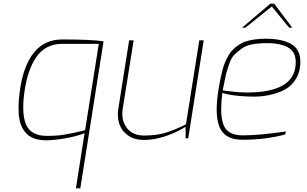

<svg xmlns="http://www.w3.org/2000/svg" viewBox="-20 -751 1667 1041"><path d="M235.4 -14.2Q287.6 -14.2 328.6 -21Q369.6 -27.3 441.4 -44.9L515.6 -513.2H314.5Q271.5 -513.2 236.3 -495.1Q201.2 -477.1 177.7 -442.4Q153.8 -408.2 138.7 -364.7Q123.5 -321.8 114.7 -268.1Q106 -212.4 106 -168.5Q106 -112.8 120.6 -77.1Q147 -14.2 235.4 -14.2ZM415.5 270H391.6L438.5 -28.8Q391.6 -10.7 330.6 -0.5Q269.5 9.8 230.5 9.8Q193.4 9.8 165.5 -0.5Q137.7 -10.3 120.6 -29.8Q103.5 -48.8 93.8 -74.2Q84 -99.1 81.5 -132.8Q80.6 -149.9 80.6 -166.5Q80.6 -182.6 81.5 -199.2Q81.5 -200.2 81.5 -200.7Q94.7 -385.3 168 -470.7Q224.6 -537.1 317.4 -537.1Q478.5 -537.1 541.5 -526.9Z M759.3 7.8Q709 7.8 674.3 -16.6Q619.1 -55.7 619.1 -130.4Q619.1 -146 621.6 -162.1L680.2 -532.2H704.6L645.5 -162.1Q643.1 -147 643.1 -132.8Q643.1 -90.3 666.5 -58.6Q697.8 -16.1 762.2 -16.1Q824.7 -16.1 874 -30.3Q923.3 -44.4 988.3 -77.1L1060.5 -532.2H1084.5L1000.5 -1H986.3V-63Q865.7 7.8 759.3 7.8Z M1564.5 -601.1H1547.4L1453.6 -715.8L1310.5 -601.1H1292.5L1445.8 -731H1466.8ZM1317.4 -249.5 1343.3 -250Q1412.1 -251 1468.3 -268.6Q1499 -278.3 1522 -293.5Q1544.9 -308.1 1561.5 -332.5Q1583.5 -366.2 1583.5 -413.6Q1583.5 -464.4 1550.8 -487.8Q1510.3 -517.1 1426.8 -517.1Q1380.9 -517.1 1346.2 -510.3Q1312 -503.9 1287.6 -485.4Q1263.2 -467.3 1248.5 -451.7Q1233.4 -436 1221.7 -401.4Q1210 -367.2 1205.1 -347.2Q1200.2 -327.1 1191.4 -280.8L1187.5 -261.2Q1191.9 -259.8 1233.9 -254.9Q1279.3 -249.5 1317.4 -249.5ZM1293.5 6.8Q1199.2 6.8 1170.4 -61.5Q1154.8 -98.6 1154.8 -157.7Q1154.8 -209 1166.5 -277.8L1167.5 -282.7Q1177.2 -336.9 1186.5 -372.1Q1197.8 -414.6 1218.3 -449.7Q1229 -468.8 1242.2 -481.4Q1273.9 -512.7 1311 -525.9Q1358.4 -541 1418.5 -541Q1516.6 -541 1564.9 -508.3Q1608.4 -480 1608.4 -416Q1608.4 -354 1576.2 -311Q1552.2 -278.3 1517.6 -261.7Q1482.9 -244.6 1440.9 -235.8Q1398.9 -227.1 1358.4 -227.1Q1317.4 -227.1 1280.3 -230.5Q1243.2 -233.4 1219.2 -238.8Q1195.3 -243.7 1185.5 -247.1Q1179.2 -197.8 1179.2 -159.7Q1179.2 -105 1192.4 -72.8Q1214.4 -18.6 1291.5 -17.1H1298.8Q1383.3 -17.1 1529.8 -38.1L1526.4 -22Q1420.9 6.8 1293.5 6.8Z"/></svg>

Font: Squarion Thin
Style: Italic
Weight: 100
Designer: Natanael Gama
Version: Version 1.00;September 12, 2019;FontCreator 11.5.0.2425 64-b